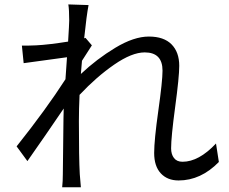

<svg xmlns="http://www.w3.org/2000/svg" viewBox="-20 -794 1017 852"><path d="M951.2 -75.2Q871.1 6.8 772.5 6.8Q722.7 6.8 693.4 -24.9Q664.1 -56.6 664.1 -115.2Q664.1 -171.9 682.6 -303.2Q701.2 -434.6 701.2 -480.5Q701.2 -561.5 622.1 -561.5Q565.4 -561.5 486.8 -507.3Q408.2 -453.1 333 -373Q330.1 -309.6 330.1 -256.8Q330.1 -91.8 334 -21.5Q335.9 5.9 338.9 37.1H255.9Q258.8 9.8 258.8 -20.5Q260.7 -227.5 261.7 -269.5Q261.7 -274.4 262.2 -288.6Q262.7 -302.7 262.7 -312.5Q182.6 -194.3 101.6 -79.1L53.7 -144.5Q183.6 -307.6 270.5 -442.4Q271.5 -458 273.9 -491.2Q276.4 -524.4 277.3 -540L85 -513.7L77.1 -591.8Q96.7 -590.8 140.6 -592.8Q196.3 -595.7 282.2 -609.4Q287.1 -687.5 287.1 -703.1Q287.1 -751 283.2 -774.4L373 -771.5Q364.3 -727.5 353.5 -624Q354.5 -625 356.4 -625Q358.4 -625 359.4 -626L387.7 -592.8Q374 -572.3 343.8 -524.4Q342.8 -514.6 341.3 -495.1Q339.8 -475.6 338.9 -465.8Q409.2 -532.2 491.7 -582Q574.2 -631.8 640.6 -631.8Q707 -631.8 741.2 -597.2Q775.4 -562.5 775.4 -502Q775.4 -453.1 757.3 -319.3Q739.3 -185.5 739.3 -135.7Q739.3 -109.4 752 -92.8Q764.6 -76.2 790 -76.2Q862.3 -76.2 938.5 -157.2Z"/></svg>

Font: Min Sans
Style: Regular
Weight: 400
Designer: Jinseong-Kim, NotoSansCJK, Nunito
Foundry: Jinseong-Kim
Version: Version 1.400;Glyphs 3.1.2 (3151)